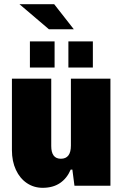

<svg xmlns="http://www.w3.org/2000/svg" viewBox="-20 -888 587 918"><path d="M508 0H336L326 -77H318Q300 -35 266.5 -12.5Q233 10 184 10Q142 10 108.5 -12.5Q75 -35 56 -76Q37 -117 37 -170V-512H225V-190Q225 -129 271 -129Q319 -129 319 -192V-512H508ZM123 -690H241V-565H123ZM307 -690H424V-565H307ZM73 -868H239L333 -748H214Z"/></svg>

Font: Decalotype Black
Style: Regular
Weight: 900
Designer: Alfredo Marco Pradil
Foundry: Alfredo Marco Pradil
Version: Version 1.0